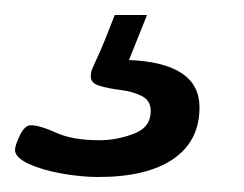

<svg xmlns="http://www.w3.org/2000/svg" viewBox="-66 -26 326 256"><path d="M65 210Q43 210 17 205.5Q-9 201 -27.5 192.5Q-46 184 -46 174Q-46 168 -39.5 154.5Q-33 141 -25 141Q-13 141 9 151Q31 161 67 161Q89 161 112 152.5Q135 144 135 122Q135 108 123 102Q111 96 95 94Q79 92 67 88.5Q55 85 55 76Q55 71 56.5 67Q58 63 65 48Q72 33 87 -6H130L106 54Q200 58 200 117Q200 162 165 186Q130 210 65 210Z"/></svg>

Font: Asap Semi Expanded Semi Expanded Regular
Style: Italic
Weight: 400
Width: 6
Italic angle: -6°
Designer: Pablo Cosgaya
Foundry: Omnibus-Type
Version: Version 3.001; ttfautohint (v1.8.4.7-5d5b)